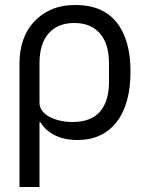

<svg xmlns="http://www.w3.org/2000/svg" viewBox="-20 -548 592 768"><path d="M58 -296Q58 -344 72 -386Q86 -428 114.5 -459.5Q143 -491 184.5 -509.5Q226 -528 282 -528Q391 -528 446.5 -458.5Q502 -389 502 -262Q502 -131 446 -59.5Q390 12 290 12Q239 12 200.5 -6.5Q162 -25 142 -59H138V200H58ZM270 -60Q344 -60 380 -101.5Q416 -143 416 -221V-295Q416 -373 379.5 -414.5Q343 -456 277 -456Q211 -456 174.5 -414.5Q138 -373 138 -295V-137Q138 -119 149 -104.5Q160 -90 178 -80.5Q196 -71 220 -65.5Q244 -60 270 -60Z"/></svg>

Font: Aneliza
Style: Regular
Weight: 400
Designer: Mike Abbink, Paul van der Laan, Pieter van Rosmalen
Foundry: Bold Monday
Version: Version 3.001;September 8, 2019;FontCreator 11.5.0.2425 64-b